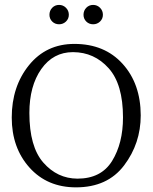

<svg xmlns="http://www.w3.org/2000/svg" viewBox="-20 -765 634 798"><path d="M28.8 -276.4Q28.8 -405.3 100.3 -493.9Q171.9 -582.5 289.1 -582.5Q414.6 -582.5 489.5 -499.8Q564.5 -417 564.9 -285.6Q564.9 -168.9 495.8 -77.6Q426.8 13.7 295.9 13.7Q176.3 13.7 102.5 -68.6Q28.8 -150.9 28.8 -276.4ZM102.1 -295.4Q102.1 -155.3 160.2 -89.1Q218.3 -22.9 301.8 -22.5Q400.4 -22.5 445.8 -95.9Q491.2 -169.4 491.2 -276.9Q491.2 -415 431.6 -481.4Q372.1 -547.9 283.7 -548.3H283.2Q201.2 -548.3 151.6 -478Q102.1 -407.7 102.1 -295.4ZM185.5 -703.6Q185.5 -720.7 197 -732.7Q208.5 -744.6 225.6 -744.6Q242.2 -744.6 254.2 -732.7Q266.1 -720.7 266.1 -703.6Q266.1 -687 254.2 -675.5Q242.2 -664.1 225.6 -664.1Q208.5 -664.1 197 -675.5Q185.5 -687 185.5 -703.6ZM327.1 -703.6Q327.1 -720.7 338.6 -732.7Q350.1 -744.6 367.2 -744.6Q383.8 -744.6 395.8 -732.7Q407.7 -720.7 407.7 -703.6Q407.7 -687 395.8 -675.5Q383.8 -664.1 367.2 -664.1Q350.1 -664.1 338.6 -675.5Q327.1 -687 327.1 -703.6Z"/></svg>

Font: Lancelot
Style: Regular
Weight: 400
Designer: Marion Kadi
Foundry: Marion Kadi, Anton Koovit
Version: 1.004